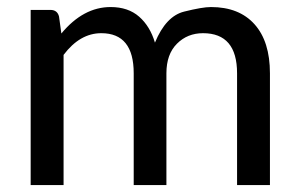

<svg xmlns="http://www.w3.org/2000/svg" viewBox="-20 -536 865 556"><path d="M273.4 -439.9Q211.4 -439.9 164.1 -377V0H68.8V-507.3H126Q146 -507.3 150.9 -488.3L157.7 -439Q221.2 -515.6 300.3 -515.6Q351.1 -515.6 382.8 -487.8Q414.6 -460 428.7 -412.6Q460.4 -489.3 513.2 -502.4Q565.9 -515.6 590.8 -515.6Q672.4 -515.6 717 -465.8Q761.7 -416 761.7 -323.7V0H666.5V-323.7Q666.5 -439.9 567.9 -439.9Q522.9 -439.9 492.4 -409.4Q461.9 -378.9 461.9 -323.7V0H367.2V-323.7Q367.2 -439.9 273.4 -439.9Z"/></svg>

Font: Lato-Medium
Style: Regular
Weight: 500
Designer: Lukasz Dziedzic
Foundry: tyPoland Lukasz Dziedzic
Version: Version 2.006; 2014-01-15